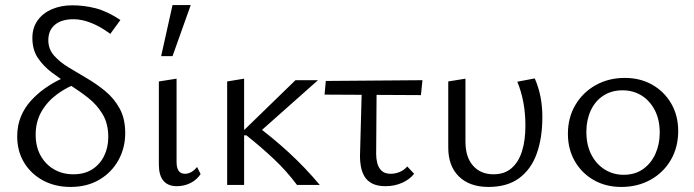

<svg xmlns="http://www.w3.org/2000/svg" viewBox="-20 -731 2742 759"><path d="M259 8Q198 8 150.5 -17.5Q103 -43 75.5 -88Q48 -133 48 -192Q48 -235 62.5 -270Q77 -305 101.5 -332Q126 -359 154.5 -379.5Q183 -400 212 -414.5Q241 -429 265 -437L293 -404Q246 -388 206.5 -359Q167 -330 144 -290Q121 -250 121 -199Q121 -151 140.5 -116Q160 -81 193.5 -61.5Q227 -42 270 -42Q314 -42 344.5 -61.5Q375 -81 391.5 -114.5Q408 -148 408 -189Q408 -242 386 -279Q364 -316 330 -343Q296 -370 258 -394Q220 -418 186 -443.5Q152 -469 130 -501.5Q108 -534 108 -581Q108 -621 128.5 -650Q149 -679 185 -694.5Q221 -710 266 -710Q312 -710 357.5 -698.5Q403 -687 456 -652L416 -597Q379 -625 341.5 -640Q304 -655 271 -655Q223 -655 197 -633Q171 -611 171 -572Q171 -537 193.5 -511.5Q216 -486 250.5 -465Q285 -444 323.5 -421.5Q362 -399 396.5 -370.5Q431 -342 453 -302Q475 -262 475 -205Q475 -146 448 -97.5Q421 -49 372.5 -20.5Q324 8 259 8Z M679 5Q644 5 626 -16.5Q608 -38 608 -80V-409L678 -420V-91Q678 -68 686 -56Q694 -44 712 -44Q724 -44 736.5 -51Q749 -58 759 -71L773 -43Q759 -21 734 -8Q709 5 679 5ZM617 -509 662 -711H734L662 -509Z M1154 0Q1113 -55 1062 -103Q1011 -151 954 -196H939V-211L1148 -414H1237L987 -192V-239Q1058 -187 1123 -127Q1188 -67 1244 0ZM878 0V-409L945 -420V0Z M1263 -357 1268 -411 1650 -414 1644 -355ZM1403 -111 1411 -409H1469L1467 -121Q1467 -104 1471.5 -86Q1476 -68 1488.5 -56Q1501 -44 1525 -44Q1542 -44 1559.5 -51Q1577 -58 1590 -73L1617 -44Q1600 -22 1570 -8.5Q1540 5 1504 5Q1471 5 1450.5 -6Q1430 -17 1420 -35Q1410 -53 1406.5 -73.5Q1403 -94 1403 -111Z M1911 8Q1837 8 1794.5 -33Q1752 -74 1752 -148V-409L1820 -420V-171Q1820 -110 1850 -76Q1880 -42 1931 -42Q1974 -42 2002 -66Q2030 -90 2043.5 -133Q2057 -176 2057 -234Q2057 -283 2049 -326Q2041 -369 2025 -408L2094 -421Q2110 -384 2117 -346.5Q2124 -309 2124 -268Q2124 -185 2101.5 -123Q2079 -61 2032 -26.5Q1985 8 1911 8Z M2436 8Q2375 8 2327.5 -19Q2280 -46 2252.5 -93.5Q2225 -141 2225 -202Q2225 -266 2254.5 -316Q2284 -366 2335 -394.5Q2386 -423 2450 -423Q2511 -423 2558.5 -396Q2606 -369 2633.5 -321.5Q2661 -274 2661 -213Q2661 -149 2632 -99Q2603 -49 2552 -20.5Q2501 8 2436 8ZM2445 -40Q2490 -40 2522 -62.5Q2554 -85 2571 -123Q2588 -161 2588 -206Q2588 -258 2568.5 -295.5Q2549 -333 2516 -353.5Q2483 -374 2441 -374Q2397 -374 2364.5 -352.5Q2332 -331 2315 -293.5Q2298 -256 2298 -210Q2298 -158 2317.5 -120Q2337 -82 2370.5 -61Q2404 -40 2445 -40Z"/></svg>

Font: Ysabeau Office
Style: Regular
Weight: 400
Designer: Christian Thalmann (Catharsis Fonts)
Version: Version 2.001;gftools[0.9.30]; featfreeze: tnum,lnum,ss02